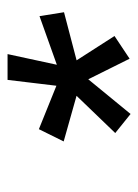

<svg xmlns="http://www.w3.org/2000/svg" viewBox="53 -810 374 521"><g transform="rotate(-90 240.5 -549.0)"><path d="M284.7 -716H354.7L317.3 -543H264ZM287.3 -568.5 457.7 -629.3 468.3 -562.8 295.2 -517.5ZM269.8 -530.2 316.8 -561.3 403.8 -425.8 342.2 -384.8ZM140.5 -423.8 270.3 -558.7 310.7 -526.7 192.2 -382.2ZM117.7 -563.7 151 -631 303.8 -569.3 278.7 -518.3Z"/></g></svg>

Font: Oak Sans Light Italic
Style: Regular
Weight: 400
Italic angle: -9.5°
Foundry: Erik Kennedy, Walven
Version: Version 1.000;Glyphs 3.1.2 (3151)